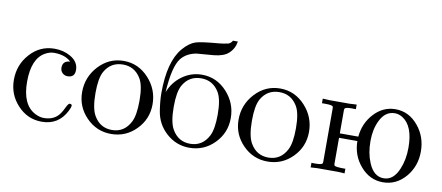

<svg xmlns="http://www.w3.org/2000/svg" viewBox="-66 -976 2862 1244"><g transform="rotate(10 1364.5 -353.5)"><path d="M423.8 -124Q423.8 -113.3 410.6 -87.4Q359.9 11.7 250 11.7Q155.3 11.7 89.8 -60.1Q25.9 -129.4 25.9 -225.1Q25.9 -323.2 89.4 -394.5Q154.8 -468.8 251.5 -468.8Q310.5 -468.8 356.4 -442.4Q411.6 -411.1 411.6 -356.4Q411.6 -307.6 364.3 -307.6Q343.8 -307.6 329.8 -321.3Q315.9 -335 315.9 -355.5Q315.9 -401.4 364.7 -403.8Q326.2 -441.9 252.9 -441.9Q223.6 -441.9 194.3 -425.3Q112.3 -379.4 112.3 -227.5Q112.3 -78.1 199.2 -31.2Q230 -14.6 259.3 -14.6Q314.5 -14.6 347.7 -45.9Q367.2 -64 385.7 -103.5Q400.4 -134.8 409.7 -134.8Q423.8 -134.8 423.8 -124Z M938.5 -223.6Q938.5 -126.5 870.6 -57.4Q802.7 11.7 706.1 11.7Q610.4 11.7 542.7 -57.9Q475.1 -127.4 475.1 -223.6Q475.1 -321.8 541.5 -394.5Q609.9 -468.8 707 -468.8Q803.7 -468.8 872.1 -394Q938.5 -321.3 938.5 -223.6ZM851.1 -232.4Q851.1 -332.5 823.7 -377.4Q782.7 -444.8 706.1 -444.8Q626 -444.8 586.4 -375Q561.5 -331.1 561.5 -232.4Q561.5 -131.3 588.4 -85Q628.9 -14.6 707 -14.6Q788.6 -14.6 828.1 -91.8Q851.1 -136.7 851.1 -232.4Z M1453.1 -223.6Q1453.1 -126.5 1385.3 -57.4Q1317.4 11.7 1220.7 11.7Q1134.3 11.7 1068.8 -47.4Q1005.4 -104.5 992.2 -190.4Q981.9 -255.4 981.9 -305.7Q981.9 -513.7 1061 -606.4Q1101.1 -653.3 1142.6 -667Q1177.2 -678.2 1295.9 -688Q1319.3 -689.9 1356 -697.8Q1372.6 -705.6 1379.9 -720.7H1412.1Q1405.3 -673.3 1370.1 -641.1Q1338.4 -612.3 1273.4 -606.4Q1216.8 -601.6 1160.6 -597.2Q1096.7 -585.4 1062 -542Q1018.6 -486.8 1007.8 -316.4Q1034.2 -383.8 1090.3 -425.3Q1149.4 -468.8 1221.7 -468.8Q1318.4 -468.8 1386.7 -394Q1453.1 -321.3 1453.1 -223.6ZM1365.7 -232.4Q1365.7 -332.5 1338.4 -377.4Q1297.4 -444.8 1220.7 -444.8Q1140.6 -444.8 1101.1 -375Q1076.2 -331.1 1076.2 -232.4Q1076.2 -131.3 1103 -85Q1143.6 -14.6 1221.7 -14.6Q1303.2 -14.6 1342.8 -91.8Q1365.7 -136.7 1365.7 -232.4Z M1967.8 -223.6Q1967.8 -126.5 1899.9 -57.4Q1832 11.7 1735.4 11.7Q1639.6 11.7 1572 -57.9Q1504.4 -127.4 1504.4 -223.6Q1504.4 -321.8 1570.8 -394.5Q1639.2 -468.8 1736.3 -468.8Q1833 -468.8 1901.4 -394Q1967.8 -321.3 1967.8 -223.6ZM1880.4 -232.4Q1880.4 -332.5 1853 -377.4Q1812 -444.8 1735.4 -444.8Q1655.3 -444.8 1615.7 -375Q1590.8 -331.1 1590.8 -232.4Q1590.8 -131.3 1617.7 -85Q1658.2 -14.6 1736.3 -14.6Q1817.9 -14.6 1857.4 -91.8Q1880.4 -136.7 1880.4 -232.4Z M2703.6 -224.1Q2703.6 -127.9 2644.5 -57.6Q2583 14.2 2495.1 14.2Q2407.7 14.2 2347.2 -56.6Q2287.6 -125.5 2286.6 -220.2H2166V-51.3Q2166 -43 2168.5 -38.6Q2173.3 -29.3 2241.2 -29.8V0.5Q2210.4 -2 2194.3 -2H2062.5Q2049.3 -2 2018.1 0.5V-29.8Q2024.4 -29.8 2032.7 -29.3Q2040.5 -29.3 2043.5 -29.3Q2085 -29.3 2090.3 -38.6Q2092.3 -42 2092.3 -51.3V-400.4Q2092.3 -409.7 2090.3 -413.1Q2085.4 -421.9 2040 -421.9H2018.1V-452.1Q2048.8 -449.7 2064 -449.7H2194.3Q2210.4 -449.7 2241.2 -452.1V-421.9Q2234.9 -421.9 2227.1 -421.9Q2219.2 -422.4 2216.3 -422.4Q2173.8 -422.4 2168.5 -413.1Q2166 -409.2 2166 -400.4V-249.5H2287.6Q2295.9 -338.9 2353.5 -401.4Q2413.1 -466.3 2495.1 -466.3Q2583.5 -466.3 2644.5 -392.6Q2703.6 -321.8 2703.6 -224.1ZM2620.1 -234.9Q2620.1 -378.9 2544.9 -425.3Q2520.5 -439.9 2495.1 -439.9Q2431.2 -439.9 2397.5 -368.7Q2370.1 -311.5 2370.1 -234.9Q2370.1 -154.8 2396.5 -92.8Q2430.2 -12.2 2495.6 -12.2Q2560.1 -12.2 2593.8 -93.8Q2620.1 -156.2 2620.1 -234.9Z"/></g></svg>

Font: Kurinto Book Core
Style: Regular
Weight: 400
Designer: Kurinto was developed by Clint Goss from a range of fonts that are compatible with the SIL Open Font License Version 1.1
Foundry: Clinton F. Goss
Version: Version 2.196; July 25, 2020